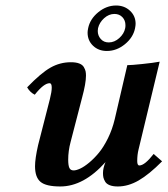

<svg xmlns="http://www.w3.org/2000/svg" viewBox="-20 -671 612 701"><path d="M279.8 -314.9 237.8 -152.8Q229 -120.1 229 -87.9Q229 -67.4 233.2 -58.1Q237.3 -48.8 249 -48.8Q258.3 -48.8 272.7 -55.4Q287.1 -62 305.4 -77.1Q323.7 -92.3 341.1 -113.3Q358.4 -134.3 374.3 -166.5Q390.1 -198.7 398.9 -235.8L444.8 -433.1Q459.5 -433.1 499.5 -437.3Q539.6 -441.4 563 -445.8L485.8 -125Q481 -106 481 -83Q481 -66.9 488.8 -66.9Q508.3 -66.9 541 -108.9L571.8 -82Q524.4 -34.2 486.3 -12.2Q448.2 9.8 410.2 9.8Q392.1 9.8 380.4 5.1Q368.7 0.5 363.8 -8.1Q358.9 -16.6 357.4 -23.4Q356 -30.3 356 -39.1Q356 -57.1 365.2 -79.1Q285.6 9.8 200.2 9.8Q147.9 9.8 127.9 -7.1Q107.9 -23.9 107.9 -64Q107.9 -91.8 119.1 -141.1L162.1 -309.1Q168.9 -335.9 168.9 -351.1Q168.9 -367.2 161.1 -367.2Q140.1 -367.2 106.9 -325.2Q89.4 -334 79.1 -352.1Q129.9 -404.8 164.6 -424.3Q199.2 -443.8 238.8 -443.8Q257.3 -443.8 269.3 -439.2Q281.2 -434.6 286.1 -426Q291 -417.5 292.5 -410.6Q293.9 -403.8 293.9 -395Q293.9 -366.7 279.8 -314.9ZM397.9 -620.1Q377.4 -620.1 360.1 -604.5Q342.8 -588.9 337.9 -567.9Q337.9 -565.9 337.4 -562.7Q336.9 -559.6 336.9 -558.1Q336.9 -541 347.9 -528.6Q358.9 -516.1 377 -516.1Q397.9 -516.1 415.5 -532Q433.1 -547.9 437 -567.9Q438 -571.8 438 -579.1Q438 -596.7 426.8 -608.4Q415.5 -620.1 397.9 -620.1ZM301.8 -567.9Q308.6 -601.6 338.6 -626.2Q368.7 -650.9 403.8 -650.9Q434.1 -650.9 454.6 -631.8Q475.1 -612.8 475.1 -584Q475.1 -578.6 473.1 -567.9Q466.3 -534.2 436 -509.5Q405.8 -484.9 370.1 -484.9Q339.8 -484.9 319.8 -503.9Q299.8 -522.9 299.8 -551.8Q299.8 -558.1 301.8 -567.9Z"/></svg>

Font: Linux Libertine
Style: Bold Italic
Weight: 700
Italic angle: -11.5°
Designer: Philipp H. Poll
Foundry: Philipp H. Poll
Version: Version 4.0.5